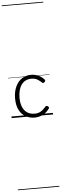

<svg xmlns="http://www.w3.org/2000/svg" viewBox="-122 -1458 766 2406"><g transform="rotate(-5 261.0 -255.0)"><path d="M291 19Q223 19 172 -11.5Q121 -42 93 -100Q65 -158 65 -241Q65 -302 80.5 -352.5Q96 -403 125.5 -440.5Q155 -478 197 -498.5Q239 -519 291 -519Q337 -519 381.5 -499Q426 -479 455 -445Q462 -437 460.5 -429.5Q459 -422 450 -413Q441 -404 433.5 -404Q426 -404 420 -410Q391 -437 362 -453.5Q333 -470 288 -470Q250 -470 219 -455Q188 -440 166 -410.5Q144 -381 132.5 -339.5Q121 -298 121 -245Q121 -182 139.5 -133.5Q158 -85 196.5 -57.5Q235 -30 292 -30Q323 -30 346.5 -38Q370 -46 391.5 -63.5Q413 -81 435 -107Q442 -114 450 -113.5Q458 -113 467 -107Q475 -101 478 -93.5Q481 -86 475 -79Q452 -45 421.5 -23Q391 -1 357 9Q323 19 291 19ZM0 898H522V908H0ZM0 -20H522V0H0ZM0 -505H522V-500H0ZM0 -1418H522V-1408H0Z"/></g></svg>

Font: Playwrite FR Trad Guides
Style: Regular
Weight: 400
Designer: Veronika Burian, José Scaglione
Foundry: TypeTogether
Version: Version 1.003